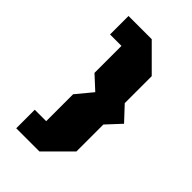

<svg xmlns="http://www.w3.org/2000/svg" viewBox="-237 -799 951 951"><g transform="rotate(45 239.0 -323.5)"><path d="M152.3 -398.9 222.7 -334 152.3 -249V-60.5H72.3V69.3H234.9L364.3 -60.5V-249L434.1 -324.2L364.3 -398.9V-587.9L234.9 -717.3H72.3V-587.9H152.3Z"/></g></svg>

Font: Black Ops One [rus by aLiNcE]
Style: Regular
Weight: 400
Designer: James Grieshaber
Foundry: James Grieshaber
Version: Version 1.002;May 25, 2024;FontCreator 13.0.0.2680 64-bit